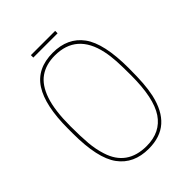

<svg xmlns="http://www.w3.org/2000/svg" viewBox="-244 -989 1119 1119"><g transform="rotate(-45 315.0 -430.0)"><path d="M415 -846ZM415 -846H215V-866H415ZM315 6Q192 6 128.5 -80.5Q65 -167 65 -370V-410Q65 -600 125 -693Q185 -786 315 -786Q438 -786 501.5 -699.5Q565 -613 565 -410Q565 -336 561.5 -288.5Q558 -241 549 -198Q526 -96 468.5 -45Q411 6 315 6ZM318 -14Q432 -14 488.5 -98Q545 -182 545 -370Q545 -441 542.5 -487Q540 -533 531 -575Q490 -766 312 -766Q239 -766 188.5 -731Q138 -696 111.5 -618Q85 -540 85 -410Q85 -324 90 -267Q95 -210 111 -161Q157 -14 318 -14Z"/></g></svg>

Font: Tanohe Sans Thin
Style: Regular
Weight: 100
Designer: Village Type and Design LLC & Cristiano Sobral
Foundry: Cooper Hewitt Smithsonian Design Museum
Version: Version 1.00;September 29, 2021;FontCreator 13.0.0.2655 64-b